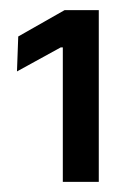

<svg xmlns="http://www.w3.org/2000/svg" viewBox="-20 -722 254 379"><path d="M104 -363V-628.5H100L13.5 -581L16 -650L107.5 -702H175V-363Z"/></svg>

Font: Anek Gujarati Medium
Style: Regular
Weight: 500
Designer: Mrunmayee Ghaisas (Gujarati), Yesha Goshar (Latin)
Foundry: Ek Type
Version: Version 1.003